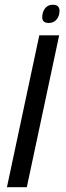

<svg xmlns="http://www.w3.org/2000/svg" viewBox="-20 -777 273 797"><path d="M8.8 0 143.1 -630.4H225.6L91.3 0ZM182.6 -681.6Q155.3 -681.6 155.3 -705.1Q155.3 -726.6 166.7 -741.9Q178.2 -757.3 198.7 -757.3Q227.1 -757.3 227.1 -732.4Q227.1 -710.4 214.8 -696Q202.6 -681.6 182.6 -681.6Z"/></svg>

Font: Open Sans
Style: Italic
Weight: 400
Italic angle: -12°
Designer: Monotype Design Team
Foundry: Monotype Imaging Inc.
Version: Version 3.000; ttfautohint (v1.8.4)